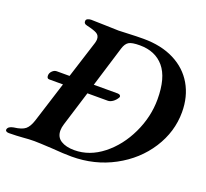

<svg xmlns="http://www.w3.org/2000/svg" viewBox="-150 -793 1008 938"><g transform="rotate(20 354.0 -323.5)"><path d="M743 -381Q743 -279 685.5 -189.5Q628 -100 528.5 -46.5Q429 7 309 7Q269 7 207 2Q135 -2 114 -2Q86 -2 54 1Q43 2 21 3Q-1 4 -17 4Q-26 4 -31 0.5Q-36 -3 -35 -9Q-32 -25 -5 -30Q37 -35 54.5 -49.5Q72 -64 83 -98L150 -310H78Q66 -310 66 -326Q66 -339 76.5 -349.5Q87 -360 100 -360H166L228 -555Q231 -566 231 -574Q231 -594 215 -603Q199 -612 163 -620Q143 -624 146 -641Q147 -647 155 -650.5Q163 -654 172 -654Q199 -654 249 -652Q297 -650 315 -650Q332 -650 366 -652Q408 -654 444 -654Q536 -654 603.5 -620Q671 -586 707 -524Q743 -462 743 -381ZM609 -399Q609 -511 564 -564.5Q519 -618 438 -618Q396 -618 380.5 -608Q365 -598 357 -572L292 -360H417Q425 -360 429.5 -355Q434 -350 430 -343Q421 -328 408 -319Q395 -310 383 -310H277L221 -129Q215 -110 215 -95Q215 -60 241.5 -43.5Q268 -27 311 -27Q390 -27 458.5 -81Q527 -135 568 -221.5Q609 -308 609 -399Z"/></g></svg>

Font: EB Garamond SemiBold
Style: Italic
Weight: 600
Italic angle: -17.2°
Designer: Georg Duffner and Octavio Pardo
Foundry: Georg Duffner
Version: Version 1.000